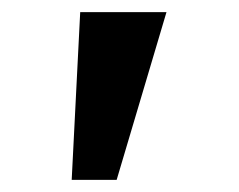

<svg xmlns="http://www.w3.org/2000/svg" viewBox="-20 -720 394 316"><path d="M98 -424 112 -700H254L172 -424Z"/></svg>

Font: Lexend Tera Medium
Style: Regular
Weight: 500
Designer: Bonnie Shaver-Troup, Thomas Jockin
Foundry: Lexend
Version: Version 1.007